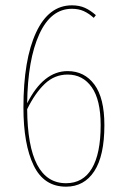

<svg xmlns="http://www.w3.org/2000/svg" viewBox="-20 -692 465 721"><path d="M372 -222Q372 -107 334 -49Q296 9 228 9Q145 9 106.5 -70.5Q68 -150 68 -288Q68 -468 115.5 -570Q163 -672 250 -672Q278 -672 299 -662.5Q320 -653 340 -635L332 -625Q313 -642 294 -650.5Q275 -659 250 -659Q171 -659 127.5 -563.5Q84 -468 82 -304Q143 -425 234 -425Q297 -425 334.5 -374.5Q372 -324 372 -222ZM358 -222Q358 -317 324.5 -364.5Q291 -412 234 -412Q185 -412 148.5 -377.5Q112 -343 82 -282Q84 -4 228 -4Q292 -4 325 -59.5Q358 -115 358 -222Z"/></svg>

Font: Fira Sans Compressed Hair
Style: Regular
Weight: 100
Width: 1
Designer: bBox Type GmbH & Carrois Corporate GbR & Edenspiekermann AG
Foundry: bBox Type GmbH & Carrois Corporate GbR & Edenspiekermann AG
Version: Version 4.301